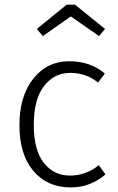

<svg xmlns="http://www.w3.org/2000/svg" viewBox="-20 -799 509 830"><path d="M433.1 -481 403.8 -441.9Q353 -483.9 283.4 -483.9Q213.9 -483.9 169.9 -426.5Q126 -369.1 126 -259.5Q126 -149.9 169.4 -95Q212.9 -40 282 -40Q351.1 -40 407.2 -85L436 -44.9Q370.1 11.2 286.1 11.2Q184.1 11.2 124 -60.3Q64 -131.8 64 -257.8Q64 -383.8 124 -459Q184.1 -534.2 278.1 -534.2Q372.1 -534.2 433.1 -481ZM139.2 -673.8 268.1 -778.8H304.2L434.1 -673.8L408.2 -643.1L286.1 -728L165 -643.1Z"/></svg>

Font: FiraSans-Light
Style: Regular
Weight: 300
Designer: Carrois Corporate & Edenspiekermann AG
Foundry: Carrois Corporate GbR & Edenspiekermann AG
Version: Version 3.106;PS 003.106;hotconv 1.0.70;makeotf.lib2.5.58329